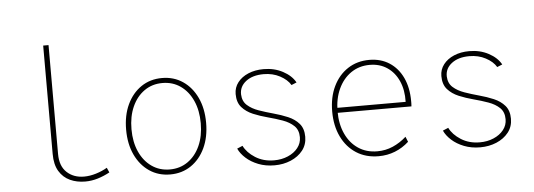

<svg xmlns="http://www.w3.org/2000/svg" viewBox="-49 -895 2911 1046"><g transform="rotate(-5 1406.0 -372.0)"><path d="M378.9 5.9Q333 5.9 295.9 -11.2Q258.8 -28.3 236.8 -64.7Q214.8 -101.1 214.8 -159.2V-752H244.1V-156.2Q244.1 -90.3 281 -55.9Q317.9 -21.5 375 -21.5Q406.7 -21.5 440.9 -32Q475.1 -42.5 502 -58.6L513.7 -32.2Q481.4 -14.6 447.8 -4.4Q414.1 5.9 378.9 5.9Z M843.8 7.8Q779.3 7.8 730 -25.6Q680.7 -59.1 652.8 -118.4Q625 -177.7 625 -255.9Q625 -334 652.8 -393.3Q680.7 -452.6 730 -486.1Q779.3 -519.5 843.8 -519.5Q908.2 -519.5 957.5 -486.1Q1006.8 -452.6 1034.7 -393.3Q1062.5 -334 1062.5 -255.9Q1062.5 -177.7 1034.7 -118.4Q1006.8 -59.1 957.5 -25.6Q908.2 7.8 843.8 7.8ZM843.8 -19.5Q899.9 -19.5 942.6 -49.6Q985.4 -79.6 1009.3 -132.8Q1033.2 -186 1033.2 -255.9Q1033.2 -325.7 1009.3 -378.9Q985.4 -432.1 942.6 -462.2Q899.9 -492.2 843.8 -492.2Q787.6 -492.2 744.9 -462.2Q702.1 -432.1 678.2 -378.9Q654.3 -325.7 654.3 -255.9Q654.3 -186 678.2 -132.8Q702.1 -79.6 744.9 -49.6Q787.6 -19.5 843.8 -19.5Z M1414.1 7.8Q1365.2 7.8 1325.7 -7.8Q1286.1 -23.4 1258.8 -48.1Q1231.4 -72.8 1218.8 -100.6L1249 -113.3Q1267.6 -75.2 1311.5 -47.4Q1355.5 -19.5 1414.1 -19.5Q1455.6 -19.5 1489.7 -34.2Q1523.9 -48.8 1544.2 -74.5Q1564.5 -100.1 1564.5 -132.8Q1564.5 -172.4 1540.8 -195.1Q1517.1 -217.8 1479.7 -231.2Q1442.4 -244.6 1400.4 -255.6Q1358.4 -266.6 1321 -282.2Q1283.7 -297.9 1260 -324.7Q1236.3 -351.6 1236.3 -397.5Q1236.3 -433.1 1257.6 -460.7Q1278.8 -488.3 1315.7 -503.9Q1352.5 -519.5 1399.4 -519.5Q1458 -519.5 1504.6 -494.6Q1551.3 -469.7 1572.3 -431.6L1543.9 -419.9Q1525.9 -450.2 1486.3 -471.2Q1446.8 -492.2 1397.5 -492.2Q1336.9 -492.2 1300.5 -464.1Q1264.2 -436 1265.6 -392.6Q1267.1 -355 1291.5 -333.3Q1315.9 -311.5 1353.3 -298.3Q1390.6 -285.2 1432.1 -273.9Q1473.6 -262.7 1510.5 -247.1Q1547.4 -231.4 1570.6 -204.6Q1593.8 -177.7 1593.8 -132.8Q1593.8 -89.8 1569.1 -58.3Q1544.4 -26.9 1503.4 -9.5Q1462.4 7.8 1414.1 7.8Z M1983.4 7.8Q1913.6 7.8 1861.6 -25.6Q1809.6 -59.1 1780.8 -118.7Q1752 -178.2 1752 -256.8Q1752 -334.5 1780.5 -393.8Q1809.1 -453.1 1859.9 -486.3Q1910.6 -519.5 1977.5 -519.5Q2040 -519.5 2086.9 -489.3Q2133.8 -459 2159.7 -404.1Q2185.5 -349.1 2185.5 -275.4Q2185.5 -273.4 2185.5 -263.7Q2185.5 -253.9 2184.6 -247.1H1775.4V-274.4H2155.3Q2157.2 -338.9 2135.5 -387.9Q2113.8 -437 2073 -464.6Q2032.2 -492.2 1977.5 -492.2Q1919.4 -492.2 1875.2 -461.9Q1831.1 -431.6 1806.2 -378.2Q1781.2 -324.7 1781.2 -254.9Q1781.2 -185.1 1805.7 -132.1Q1830.1 -79.1 1874.5 -49.3Q1918.9 -19.5 1978.5 -19.5Q2023.9 -19.5 2063.7 -36.9Q2103.5 -54.2 2137.7 -85L2149.4 -56.6Q2115.2 -25.4 2073.2 -8.8Q2031.2 7.8 1983.4 7.8Z M2539.1 7.8Q2490.2 7.8 2450.7 -7.8Q2411.1 -23.4 2383.8 -48.1Q2356.4 -72.8 2343.8 -100.6L2374 -113.3Q2392.6 -75.2 2436.5 -47.4Q2480.5 -19.5 2539.1 -19.5Q2580.6 -19.5 2614.7 -34.2Q2648.9 -48.8 2669.2 -74.5Q2689.5 -100.1 2689.5 -132.8Q2689.5 -172.4 2665.8 -195.1Q2642.1 -217.8 2604.7 -231.2Q2567.4 -244.6 2525.4 -255.6Q2483.4 -266.6 2446 -282.2Q2408.7 -297.9 2385 -324.7Q2361.3 -351.6 2361.3 -397.5Q2361.3 -433.1 2382.6 -460.7Q2403.8 -488.3 2440.7 -503.9Q2477.5 -519.5 2524.4 -519.5Q2583 -519.5 2629.6 -494.6Q2676.3 -469.7 2697.3 -431.6L2668.9 -419.9Q2650.9 -450.2 2611.3 -471.2Q2571.8 -492.2 2522.5 -492.2Q2461.9 -492.2 2425.5 -464.1Q2389.2 -436 2390.6 -392.6Q2392.1 -355 2416.5 -333.3Q2440.9 -311.5 2478.3 -298.3Q2515.6 -285.2 2557.1 -273.9Q2598.6 -262.7 2635.5 -247.1Q2672.4 -231.4 2695.6 -204.6Q2718.8 -177.7 2718.8 -132.8Q2718.8 -89.8 2694.1 -58.3Q2669.4 -26.9 2628.4 -9.5Q2587.4 7.8 2539.1 7.8Z"/></g></svg>

Font: Reddit Mono ExtraLight
Style: Regular
Weight: 250
Monospace: yes
Designer: Stephen Hutchings
Foundry: Reddit
Version: Version 1.014